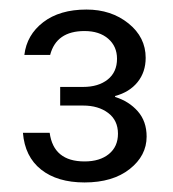

<svg xmlns="http://www.w3.org/2000/svg" viewBox="-20 -729 363 402"><path d="M31 -614Q36 -656 70.5 -682.5Q105 -709 161 -709Q213 -709 249 -680Q285 -651 285 -608Q285 -578 268 -557Q251 -536 221 -528V-526Q250 -517 268.5 -496Q287 -475 287 -443Q287 -403 251.5 -375Q216 -347 157 -347Q100 -347 66 -374Q32 -401 28 -451H84Q92 -391 157 -391Q189 -391 208 -406.5Q227 -422 227 -449Q227 -477 206.5 -492.5Q186 -508 154 -508H106V-547H154Q186 -547 205.5 -562.5Q225 -578 225 -606Q225 -632 206.5 -648Q188 -664 157 -664Q98 -664 85 -614Z"/></svg>

Font: Poppins-tnum Light
Style: Regular
Weight: 300
Designer: Ninad Kale (Devanagari), Jonny Pinhorn (Latin)
Foundry: Indian Type Foundry
Version: Version 4.004